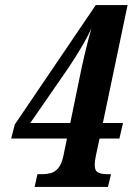

<svg xmlns="http://www.w3.org/2000/svg" viewBox="-20 -734 526 754"><path d="M116 0 127 -50H147Q163 -50 179 -54Q195 -58 208.5 -73.5Q222 -89 229 -122L243 -190H24L38 -245L356 -714H481L384 -251H463L449 -190H371L356 -120Q352 -102 352 -86Q352 -63 365.5 -56.5Q379 -50 402 -50H416L404 0ZM249 -468 99 -251H256L293 -431Q301 -472 313.5 -524.5Q326 -577 339 -623Q328 -598 311.5 -569Q295 -540 278.5 -513.5Q262 -487 249 -468Z"/></svg>

Font: Noto Serif ExtraCondensed
Style: Bold Italic
Weight: 700
Width: 2
Italic angle: -12°
Designer: Monotype Design Team
Foundry: Monotype Imaging Inc.
Version: Version 2.013; ttfautohint (v1.8.4.7-5d5b)